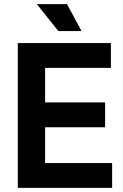

<svg xmlns="http://www.w3.org/2000/svg" viewBox="-20 -908 594 928"><path d="M66 0V-700H516V-580H198V-413H488V-293H198V-120H522V0ZM262 -758 158 -888H304L374 -758Z"/></svg>

Font: Space Grotesk Light
Style: Bold
Weight: 700
Version: Version 2.000